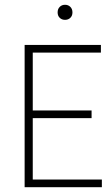

<svg xmlns="http://www.w3.org/2000/svg" viewBox="-20 -783 464 803"><path d="M83 0V-595H402V-563H117V-32H406V0ZM112 -289V-321H363V-289ZM252 -700Q238.5 -700 229.8 -708.5Q221 -717 221 -731Q221 -745.5 229.8 -754.2Q238.5 -763 252 -763Q265.5 -763 274.2 -754.2Q283 -745.5 283 -731Q283 -717 274.2 -708.5Q265.5 -700 252 -700Z"/></svg>

Font: Encode Sans SC Condensed Thin
Style: Regular
Weight: 100
Width: 3
Designer: Multiple Designers
Foundry: Impallari Type
Version: Version 3.002